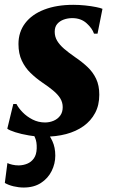

<svg xmlns="http://www.w3.org/2000/svg" viewBox="-36 -570 480 816"><path d="M378.5 -427H363.5Q356 -449.5 332 -471.2Q308 -493 271 -493Q252 -493 234.8 -486.8Q217.5 -480.5 207 -468Q196.5 -455.5 196.5 -435Q196.5 -414 207 -396.5Q217.5 -379 237 -362.2Q256.5 -345.5 284 -326.5Q313.5 -306.5 336.2 -285Q359 -263.5 372.5 -235.2Q386 -207 386 -167.5Q386 -123 368.2 -89.8Q350.5 -56.5 319 -34Q287.5 -11.5 245 -0.2Q202.5 11 152 11Q119.5 11 86.8 5.5Q54 0 29 -8Q4 -16 -5 -23L20.5 -128H34Q42.5 -111 60.2 -92.8Q78 -74.5 102.5 -62Q127 -49.5 155.5 -49.5Q174.5 -49.5 191.8 -56.8Q209 -64 219.8 -78.5Q230.5 -93 230.5 -114.5Q230.5 -135 220.2 -151.8Q210 -168.5 190.2 -185Q170.5 -201.5 142 -220.5Q116.5 -238 93.8 -260Q71 -282 56.8 -312Q42.5 -342 42.5 -383Q42.5 -434 71 -471.5Q99.5 -509 152 -529.2Q204.5 -549.5 275.5 -549.5Q300.5 -549.5 326.5 -546.8Q352.5 -544 372.2 -540Q392 -536 399.5 -532.5ZM64.5 227Q43.5 227 21.5 221.8Q-0.5 216.5 -15.5 207.5L-4.5 123Q3.5 127 16.5 130Q29.5 133 44 133Q63.5 132.5 80.2 125.5Q97 118.5 108 103Q119 87.5 120 61.5Q121 32.5 113 15.5Q105 -1.5 100.5 -13L136 -15L160 -13Q174.5 4 186.8 30.2Q199 56.5 199 91.5Q199 125.5 183.5 156.8Q168 188 138 207.5Q108 227 64.5 227Z"/></svg>

Font: Merriweather 60pt Black
Style: Italic
Weight: 900
Italic angle: -7.8°
Version: Version 2.101